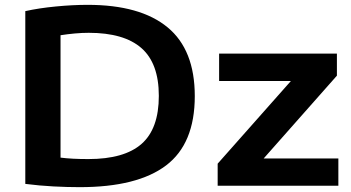

<svg xmlns="http://www.w3.org/2000/svg" viewBox="-20 -767 1450 793"><path d="M309 6Q258 6 200.8 3Q143.5 0 84.5 -7.5V-721Q140.5 -733.5 210.2 -740.2Q280 -747 342 -747Q559.5 -747 672 -654.2Q784.5 -561.5 784.5 -370Q784.5 -173.5 666 -83.8Q547.5 6 309 6ZM345 -110Q493.5 -110 564.8 -172.8Q636 -235.5 636 -371Q636 -505.5 564 -568.5Q492 -631.5 346.5 -631.5Q319.5 -631.5 289.2 -628.8Q259 -626 230 -621.5V-116Q276.5 -110 345 -110ZM879 0V-91L1181.5 -432.5H885V-545.5H1371.5V-454.5L1069 -112.5H1377.5V0Z"/></svg>

Font: Encode Sans Expanded Expanded SemiBold
Style: Regular
Weight: 600
Width: 7
Designer: Multiple Designers
Foundry: Impallari Type
Version: Version 3.000; ttfautohint (v1.8.3) -l 8 -r 50 -G 200 -x 14 